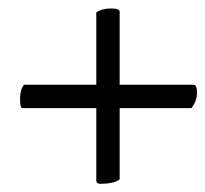

<svg xmlns="http://www.w3.org/2000/svg" viewBox="-20 -447 492 460"><path d="M266.7 -17.3Q253.3 -6.7 220 -6.7Q210.7 -6.7 210.7 -14.7V-188H33.3Q28 -188 28 -210Q28 -232 37.3 -244H210.7V-417.3Q224 -426.7 245.3 -426.7Q266.7 -426.7 266.7 -418.7V-244H444Q452 -244 452 -224.7Q452 -205.3 438.7 -188H266.7Z"/></svg>

Font: Ramaraja
Style: Regular
Weight: 400
Designer: Appaji Ambarisha Darbha
Foundry: Andhrapradesh Society for Knowledge Networks
Version: Version 1.0.4; ttfautohint (v1.2.25-373a) -l 7 -r 28 -G 50 -